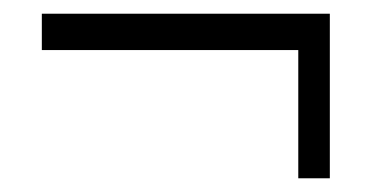

<svg xmlns="http://www.w3.org/2000/svg" viewBox="-20 -384 570 280"><path d="M415 -124V-311H41V-364H461V-124Z"/></svg>

Font: Faustina Light
Style: Italic
Weight: 300
Italic angle: -8°
Designer: Alfonso Garcia
Foundry: http://www.omnibus-type.com
Version: Version 1.200